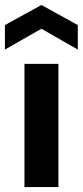

<svg xmlns="http://www.w3.org/2000/svg" viewBox="-41 -759 336 779"><path d="M58.3 0V-500H195.9V0ZM-21 -557.9V-657.2L127.1 -738.7L274.7 -657.2V-557.9L127.1 -642.4Z"/></svg>

Font: Envelope Sans Variable
Style: Regular
Weight: 500
Designer: Andreas Rasmussen / Norman Anderson
Foundry: mail.de GmbH
Version: Version 1.150